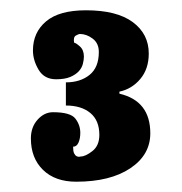

<svg xmlns="http://www.w3.org/2000/svg" viewBox="-20 -750 353 373"><path d="M269 -646Q269 -684 238 -707Q207 -730 147 -730Q95 -730 69.5 -708.5Q44 -687 44 -652Q44 -633 55 -614.5Q66 -596 89 -596Q106 -596 116.5 -600.5Q127 -605 133 -611.5Q139 -618 141 -626Q143 -634 143 -640Q143 -653 135 -660Q127 -667 124 -667Q122 -678 127.5 -681Q133 -684 135 -684Q148 -684 160 -675Q172 -666 172 -649Q172 -619 154 -604.5Q136 -590 108 -590V-545Q138 -545 155.5 -530.5Q173 -516 173 -488Q173 -467 159.5 -456.5Q146 -446 137 -446Q137 -446 134.5 -445.5Q132 -445 129 -446.5Q126 -448 124 -452Q122 -456 122 -465Q129 -465 132.5 -473Q136 -481 136 -492Q136 -507 126.5 -519.5Q117 -532 83 -532Q66 -532 53 -517.5Q40 -503 40 -481Q40 -443 63.5 -420Q87 -397 128 -397Q194 -397 233 -423Q272 -449 272 -491Q272 -554 212 -568V-572Q236 -577 252.5 -596.5Q269 -616 269 -646Z"/></svg>

Font: GradeGX
Style: Regular
Weight: 100
Width: 1
Designer: Adam Twardoch
Foundry: Adam Twardoch
Version: Version 2.002; DEVELOPMENT